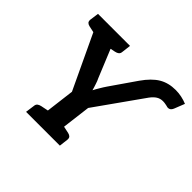

<svg xmlns="http://www.w3.org/2000/svg" viewBox="-166 -944 1157 1157"><g transform="rotate(45 412.5 -365.5)"><path d="M257 0 292 -281 83 -724H205Q223 -724 232 -715Q241 -706 247 -693L346 -452Q350 -443 354 -434Q358 -425 360 -417Q364 -406 367 -395.5Q370 -385 373 -375Q378 -385 383.5 -394.5Q389 -404 395 -414Q400 -423 406.5 -433Q413 -443 419 -452L531 -614Q575 -677 620.5 -704Q666 -731 727 -731Q753 -731 778.5 -725.5Q804 -720 825 -711L799 -645Q792 -628 780.5 -623.5Q769 -619 756 -624Q751 -625 741 -627Q731 -629 720 -629Q697 -629 679 -617.5Q661 -606 644 -583L430 -281L395 0ZM188 -665 196 -724H270L263 -665ZM170 -724 144 -623 88 -635Q75 -638 68.5 -645Q62 -652 63 -666L71 -724ZM344 -724 337 -666Q336 -652 327.5 -645Q319 -638 304 -635L245 -623V-724ZM182 0 190 -58Q191 -72 199.5 -79Q208 -86 222 -89L281 -101L282 0ZM370 0 396 -101 452 -89Q465 -86 471.5 -79Q478 -72 477 -58L470 0Z"/></g></svg>

Font: Aleo
Style: Bold Italic
Weight: 700
Italic angle: -7°
Version: Version 2.001;gftools[0.9.29]